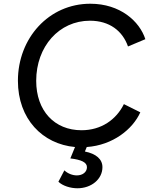

<svg xmlns="http://www.w3.org/2000/svg" viewBox="-20 -777 834 1029"><path d="M395 232C470 232 529 183 529 119C529 76 495 47 435 35L445 11C585 1 691 -84 732 -175L644 -219C603 -136 523 -79 417 -79C272 -79 174 -183 174 -344C174 -528 297 -666 462 -666C567 -666 637 -611 666 -528L759 -567C728 -663 624 -757 464 -757C242 -757 76 -573 76 -344C76 -139 208 -5 382 11L357 72C416 79 446 93 446 119C446 145 423 163 392 163C368 163 343 153 325 136L293 197C316 219 357 232 395 232Z"/></svg>

Font: Mluvka Medium
Style: Italic
Weight: 500
Italic angle: -8°
Designer: Modified by Jiří Krblich, Original typeface by Gumpita Rahayu
Foundry: Gumpita Rahayu & Jiří Krblich
Version: Version 2.000;Glyphs 3.1.1 (3134)